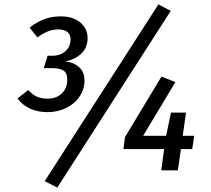

<svg xmlns="http://www.w3.org/2000/svg" viewBox="-20 -770 954 868"><path d="M376 -598Q376 -556 349.5 -529.5Q323 -503 276 -492Q314 -488 338 -466Q362 -444 362 -407Q362 -367 340 -334Q318 -301 279.5 -282Q241 -263 195 -263Q151 -263 116 -279Q81 -295 59 -325L108 -363Q126 -342 147 -333Q168 -324 195 -324Q235 -324 259.5 -347.5Q284 -371 284 -411Q284 -440 267 -451Q250 -462 214 -462H178L195 -518H216Q253 -518 276 -539Q299 -560 299 -592Q299 -614 284.5 -625.5Q270 -637 244 -637Q219 -637 196.5 -628Q174 -619 149 -601L114 -645Q177 -696 253 -696Q311 -696 343.5 -668Q376 -640 376 -598ZM752 -721 239 78 182 49 696 -750ZM849 -96H798L784 0H709L722 -96H538L545 -150L710 -424L773 -399L627 -156H731L753 -261H821L806 -156H858Z"/></svg>

Font: Fira Sans
Style: Italic
Weight: 400
Italic angle: -8°
Designer: bBox Type GmbH & Carrois Corporate GbR & Edenspiekermann AG
Foundry: bBox Type GmbH & Carrois Corporate GbR & Edenspiekermann AG
Version: Version 4.301